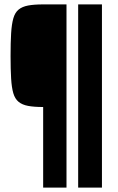

<svg xmlns="http://www.w3.org/2000/svg" viewBox="-20 -708 538 872"><path d="M176 144V-222Q135 -222 108 -227Q81 -232 64.5 -245.5Q48 -259 40.5 -284.5Q33 -310 30.5 -351.5Q28 -393 28 -454Q28 -515 30.5 -556.5Q33 -598 40.5 -624.5Q48 -651 64.5 -664.5Q81 -678 108 -683Q135 -688 176 -688H282V144ZM335 144V-688H443V144Z"/></svg>

Font: Saira Condensed ExtraBold
Style: Regular
Weight: 800
Width: 3
Designer: Hector Gatti with collaboration of the Omnibus-Type team
Foundry: Omnibus-Type
Version: Version 1.101